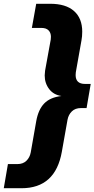

<svg xmlns="http://www.w3.org/2000/svg" viewBox="-89 -802 501 1018"><path d="M-69 196 -47 68H3Q33 68 51 50.5Q69 33 74 6L103 -159Q114 -221 145.5 -253.5Q177 -286 237 -293Q195 -299 171.5 -330Q148 -361 148 -402Q148 -411 150 -427L180 -592Q181 -597 181 -607Q181 -628 168.5 -641Q156 -654 130 -654H80L103 -782H177Q260 -782 303.5 -743.5Q347 -705 347 -634Q347 -609 343 -588L313 -419Q312 -414 312 -404Q312 -357 362 -357H392L370 -229H340Q310 -229 292 -211.5Q274 -194 269 -167L239 2Q205 196 25 196Z"/></svg>

Font: Creato Display Black
Style: Italic
Weight: 900
Italic angle: -10°
Version: Version 1.000